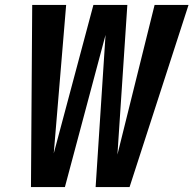

<svg xmlns="http://www.w3.org/2000/svg" viewBox="-20 -755 781 775"><path d="M185 0H242L406 -614L366 0H503L741 -735H604L454 -131L494 -735H357L197 -136L247 -735H110L105 0Z"/></svg>

Font: Iosevka Sparkle Extrabold
Style: Italic
Weight: 800
Italic angle: -9°
Designer: Belleve Invis
Foundry: Belleve Invis
Version: Version 4.5.0; ttfautohint (v1.8.3)